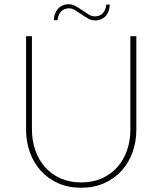

<svg xmlns="http://www.w3.org/2000/svg" viewBox="-20 -873 763 902"><path d="M102.5 0ZM361.5 -16Q416 -16 458.8 -35.2Q501.5 -54.5 531.2 -88Q561 -121.5 576.8 -166.8Q592.5 -212 592.5 -264V-703H620.5V-264Q620.5 -207 602.5 -157.2Q584.5 -107.5 550.8 -70.5Q517 -33.5 469.2 -12.2Q421.5 9 361.5 9Q301.5 9 253.5 -12.2Q205.5 -33.5 172 -70.5Q138.5 -107.5 120.5 -157.2Q102.5 -207 102.5 -264V-703H130V-265Q130 -213 145.8 -167.5Q161.5 -122 191.2 -88.2Q221 -54.5 264 -35.2Q307 -16 361.5 -16ZM425.5 -796Q450 -796 464 -812.2Q478 -828.5 479 -851.5H495.5Q495.5 -836.5 491 -823Q486.5 -809.5 477.8 -799.2Q469 -789 456.2 -783Q443.5 -777 427 -777Q409.5 -777 393.8 -786Q378 -795 362.8 -805.5Q347.5 -816 333 -825Q318.5 -834 304 -834Q292 -834 282.2 -829.5Q272.5 -825 265.5 -817.2Q258.5 -809.5 254.8 -799.2Q251 -789 250.5 -778H233Q233 -793 237.8 -806.5Q242.5 -820 251.5 -830.5Q260.5 -841 273.2 -847Q286 -853 302 -853Q319.5 -853 335.5 -844Q351.5 -835 366.8 -824.5Q382 -814 396.5 -805Q411 -796 425.5 -796Z"/></svg>

Font: Lato Thin
Style: Regular
Weight: 200
Designer: Lukasz Dziedzic
Foundry: tyPoland Lukasz Dziedzic
Version: Version 2.007; 2014-02-27